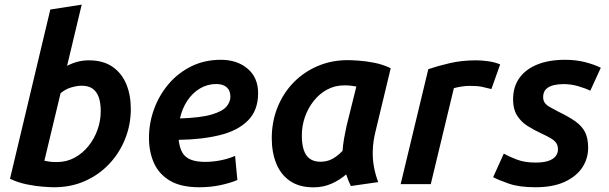

<svg xmlns="http://www.w3.org/2000/svg" viewBox="-20 -796 2633 830"><path d="M213.5 13.5Q199.2 13.5 167.2 11.2Q135.2 9 96.8 1.2Q58.2 -6.5 23.2 -23.2L197.5 -754.8L333.2 -776L270 -511.5Q292.2 -523 315.4 -529.1Q338.5 -535.2 363.8 -535.2Q426 -535.2 466.1 -507.5Q506.2 -479.8 525.9 -432.4Q545.5 -385 545.5 -325Q545.5 -257.2 521.1 -196Q496.8 -134.8 452.2 -87.5Q407.8 -40.2 347.2 -13.4Q286.8 13.5 213.5 13.5ZM226.2 -95.5Q268 -95.5 302.6 -114.4Q337.2 -133.2 362.5 -164.8Q387.8 -196.2 401.6 -235.2Q415.5 -274.2 415.5 -315.5Q415.5 -351 406.9 -375.6Q398.2 -400.2 380.2 -412.9Q362.2 -425.5 332.5 -425.5Q314.5 -425.5 288.9 -418.4Q263.2 -411.2 241.8 -392.8L171.8 -101Q185.8 -98.5 195.5 -97Q205.2 -95.5 226.2 -95.5Z M842 13.5Q762 13.5 714.2 -15.1Q666.5 -43.8 645.2 -92.1Q624 -140.5 624 -199.8Q624 -264 645.9 -324.1Q667.8 -384.2 708.5 -432.4Q749.2 -480.5 806.6 -509Q864 -537.5 935 -537.5Q1005 -537.5 1050.4 -499.1Q1095.8 -460.8 1095.8 -393Q1095.8 -319 1051.8 -274.9Q1007.8 -230.8 930.1 -211.8Q852.5 -192.8 752.8 -191.5Q752.8 -190.5 752.8 -189.4Q752.8 -188.2 752.8 -187.2Q757 -156 768.6 -135.9Q780.2 -115.8 804.4 -106Q828.5 -96.2 866.8 -96.2Q899.5 -96.2 933.1 -102.8Q966.8 -109.2 996.2 -122.2L1006.2 -18Q977 -5.2 934 4.1Q891 13.5 842 13.5ZM758 -284Q848 -287 894.9 -300.9Q941.8 -314.8 958.9 -335.1Q976 -355.5 976 -378Q976 -404.8 959.9 -418.8Q943.8 -432.8 915 -432.8Q876.8 -432.8 844.5 -413.6Q812.2 -394.5 789.9 -360.9Q767.5 -327.2 758 -284Z M1335.2 13.8Q1273.8 13.8 1233.8 -13.6Q1193.8 -41 1174.2 -89.2Q1154.8 -137.5 1154.8 -198.2Q1154.8 -269.8 1179.5 -331.5Q1204.2 -393.2 1248.5 -438.9Q1292.8 -484.5 1352.8 -510.2Q1412.8 -536 1483 -536Q1497.8 -536 1528.8 -534Q1559.8 -532 1597.5 -524.8Q1635.2 -517.5 1669 -501L1601.5 -220.2Q1592.8 -183.2 1591.5 -146.1Q1590.2 -109 1596.6 -74.5Q1603 -40 1615 -8.8L1496.8 8.2Q1490.8 -3.8 1485.9 -15.8Q1481 -27.8 1476.5 -42Q1447 -16.8 1412 -1.5Q1377 13.8 1335.2 13.8ZM1365.5 -96.8Q1392.5 -96.8 1414.9 -108.1Q1437.2 -119.5 1460.8 -143.8Q1462.5 -169.2 1467.6 -198.4Q1472.8 -227.5 1478.2 -251.8L1520.5 -422Q1506.5 -424.5 1494.9 -425.8Q1483.2 -427 1468.2 -427Q1428.2 -427 1394.6 -409Q1361 -391 1336.4 -360Q1311.8 -329 1298.2 -290.4Q1284.8 -251.8 1284.8 -209.8Q1284.8 -173 1293.2 -147.6Q1301.8 -122.2 1319.6 -109.5Q1337.5 -96.8 1365.5 -96.8Z M1712 0 1831.5 -497Q1873.2 -511.2 1925.1 -523.2Q1977 -535.2 2038.8 -535.2Q2063.2 -535.2 2091.8 -531.1Q2120.2 -527 2142.2 -517.5L2104.2 -411Q2084.2 -416.2 2064.6 -420.5Q2045 -424.8 2011 -424.8Q1994.2 -424.8 1975.2 -421.9Q1956.2 -419 1942 -414.8L1842.2 0Z M2294.2 13.5Q2224.2 13.5 2179 -2.4Q2133.8 -18.2 2111.8 -30L2157.8 -131.8Q2179.2 -119.8 2213.5 -106.5Q2247.8 -93.2 2295 -93.2Q2329 -93.2 2350.5 -100.5Q2372 -107.8 2382 -120.8Q2392 -133.8 2392 -149.5Q2392 -166.2 2385.1 -177Q2378.2 -187.8 2362 -197.6Q2345.8 -207.5 2318.8 -219.8Q2287.2 -234.5 2259.6 -252.1Q2232 -269.8 2215 -297Q2198 -324.2 2198 -365.8Q2198 -420.5 2225.1 -458.6Q2252.2 -496.8 2302.6 -517.1Q2353 -537.5 2422.2 -537.5Q2470.8 -537.5 2510.8 -527Q2550.8 -516.5 2577.2 -503L2531.8 -403.8Q2510.8 -414.5 2479.1 -423.5Q2447.5 -432.5 2416.2 -432.5Q2395.2 -432.5 2374.9 -428.1Q2354.5 -423.8 2341.2 -411.4Q2328 -399 2328 -376Q2328 -360.5 2336.1 -350.2Q2344.2 -340 2359.1 -332Q2374 -324 2392.8 -313.8Q2439 -291.5 2467.5 -271.2Q2496 -251 2509.2 -224.6Q2522.5 -198.2 2522.5 -157.2Q2522.5 -110.8 2497.4 -72.2Q2472.2 -33.8 2421.5 -10.1Q2370.8 13.5 2294.2 13.5Z"/></svg>

Font: Ubuntu Sans
Style: Italic
Weight: 400
Italic angle: -13.5°
Designer: Dalton Maag Ltd
Foundry: Dalton Maag Ltd
Version: Version 1.006